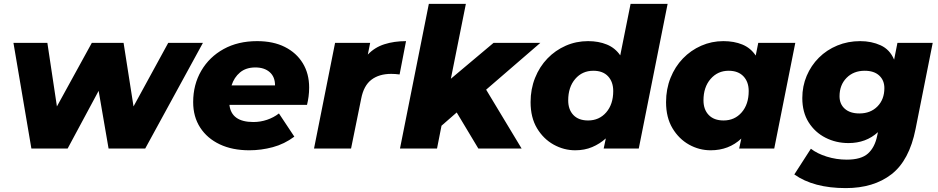

<svg xmlns="http://www.w3.org/2000/svg" viewBox="-20 -762 4812 985"><path d="M141 0 49 -542H223L272 -216L451 -542H614L665 -216L843 -542H1021L725 0H537L486 -296L327 0Z M1259 9Q1172 9 1107.5 -21.5Q1043 -52 1007 -107.5Q971 -163 971 -238Q971 -328 1012.5 -399Q1054 -470 1127.5 -510.5Q1201 -551 1299 -551Q1382 -551 1441.5 -521Q1501 -491 1533.5 -437.5Q1566 -384 1566 -313Q1566 -289 1563 -266.5Q1560 -244 1555 -224H1157Q1167 -136 1280 -136Q1316 -136 1350 -147.5Q1384 -159 1411 -180L1490 -61Q1439 -23 1379.5 -7Q1320 9 1259 9ZM1168 -324H1391Q1391 -368 1363.5 -392Q1336 -416 1290 -416Q1242 -416 1211.5 -390.5Q1181 -365 1168 -324Z M1591 0 1699 -542H1879L1867 -482Q1902 -519 1952 -535Q2002 -551 2063 -551L2030 -380Q2007 -383 1987 -383Q1925 -383 1885.5 -353Q1846 -323 1833 -256L1781 0Z M2032 0 2180 -742H2370L2293 -358L2512 -542H2752L2474 -302L2656 0H2434L2323 -185L2245 -117L2222 0Z M2931 9Q2873 9 2820.5 -20Q2768 -49 2735 -104Q2702 -159 2702 -238Q2702 -305 2725 -362.5Q2748 -420 2788.5 -462Q2829 -504 2882.5 -527.5Q2936 -551 2997 -551Q3051 -551 3093.5 -533.5Q3136 -516 3162 -478L3215 -742H3405L3257 0H3077L3088 -52Q3057 -24 3018 -7.5Q2979 9 2931 9ZM2997 -144Q3054 -144 3090 -185.5Q3126 -227 3126 -295Q3126 -342 3099.5 -370.5Q3073 -399 3024 -399Q2967 -399 2931 -357Q2895 -315 2895 -247Q2895 -200 2921.5 -172Q2948 -144 2997 -144Z M3626 9Q3567 9 3515 -20Q3463 -49 3430 -104Q3397 -159 3397 -238Q3397 -305 3420 -362.5Q3443 -420 3483.5 -462Q3524 -504 3577.5 -527.5Q3631 -551 3691 -551Q3746 -551 3788.5 -533.5Q3831 -516 3857 -477L3870 -542H4060L3952 0H3772L3783 -51Q3719 9 3626 9ZM3692 -144Q3749 -144 3785 -185.5Q3821 -227 3821 -295Q3821 -342 3794 -370.5Q3767 -399 3718 -399Q3662 -399 3625.5 -357Q3589 -315 3589 -247Q3589 -200 3616 -172Q3643 -144 3692 -144Z M4319 203Q4154 203 4055 133L4140 1Q4172 26 4221.5 41.5Q4271 57 4324 57Q4398 57 4433 25.5Q4468 -6 4480 -65L4484 -84Q4423 -28 4333 -28Q4269 -28 4215 -55.5Q4161 -83 4128.5 -134.5Q4096 -186 4096 -259Q4096 -320 4118.5 -373Q4141 -426 4181 -466Q4221 -506 4275.5 -528.5Q4330 -551 4393 -551Q4451 -551 4498 -529.5Q4545 -508 4567 -456L4584 -542H4765L4677 -100Q4645 61 4553.5 132Q4462 203 4319 203ZM4389 -180Q4446 -180 4481.5 -216Q4517 -252 4517 -310Q4517 -350 4490.5 -374.5Q4464 -399 4416 -399Q4359 -399 4323 -362.5Q4287 -326 4287 -268Q4287 -228 4314 -204Q4341 -180 4389 -180Z"/></svg>

Font: Montserrat ExtraBold
Style: Italic
Weight: 800
Italic angle: -11.3°
Designer: Julieta Ulanovsky
Foundry: Julieta Ulanovsky
Version: Version 9.000; ttfautohint (v1.8.4.7-5d5b)